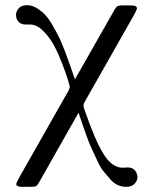

<svg xmlns="http://www.w3.org/2000/svg" viewBox="-20 -462 595 743"><path d="M42 -404Q42 -418 52.5 -430Q63 -442 85 -442Q103 -442 121.5 -431Q140 -420 154 -405.5Q168 -391 183.5 -364Q199 -337 209 -316.5Q219 -296 232.5 -260.5Q246 -225 252 -207Q258 -189 270 -155L419 -417Q428 -434 433.5 -437.5Q439 -441 451 -441H488Q510 -441 510 -430Q510 -425 498 -403L309 -70Q303 -60 303 -52Q303 -48 309 -32Q347 79 380 133Q413 187 455 187Q458 187 464.5 186.5Q471 186 474 186Q494 186 503 198.5Q512 211 512 223Q512 237 501 249Q490 261 468 261Q452 261 436.5 254.5Q421 248 406.5 231.5Q392 215 380.5 201Q369 187 356 158.5Q343 130 335.5 115Q328 100 315.5 65.5Q303 31 299.5 20Q296 9 284 -26L135 237Q126 254 120.5 257.5Q115 261 102 261H65Q43 261 43 250Q43 246 56 222L245 -111Q250 -120 250 -128Q247 -138 242.5 -154Q238 -170 222.5 -211Q207 -252 190.5 -283.5Q174 -315 148.5 -341Q123 -367 98 -367H80Q61 -367 51.5 -378Q42 -389 42 -404Z"/></svg>

Font: CMU Serif
Style: Roman
Weight: 500
Version: Version 0.7.0